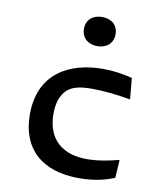

<svg xmlns="http://www.w3.org/2000/svg" viewBox="-87 -851 794 934"><g transform="rotate(10 310.0 -384.0)"><path d="M391 -532C222.5 -532 77.5 -453.5 77.5 -253C77.5 -84 181.5 12 366.5 12C450 12 507 -6.5 540.5 -20.5L546 -110C497.5 -97 440.5 -86 387.5 -86C273.5 -86 190 -143.5 190 -276.5C190 -352.5 219.5 -387 241 -402.5C264.5 -419 296.5 -427.5 354.5 -427.5C407.5 -427.5 480 -420.5 545 -408.5L535.5 -512.5C493 -524 444.5 -532 391 -532ZM264.5 -708.5C264.5 -664 296.5 -636 342.5 -636C389 -636 420.5 -664 420.5 -708.5C420.5 -753 389 -780 342.5 -780C296.5 -780 264.5 -753 264.5 -708.5Z"/></g></svg>

Font: Monaspace Argon Medium
Style: Regular
Weight: 500
Designer: Riley Cran & the Lettermatic Team
Foundry: Lettermatic
Version: Version 1.000 (Monaspace Argon)